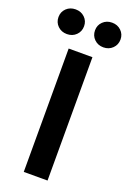

<svg xmlns="http://www.w3.org/2000/svg" viewBox="-232 -1005 718 1064"><g transform="rotate(20 127.0 -472.5)"><path d="M197.3 -727.5V0H57.1V-727.5ZM234.9 -799.3Q202.6 -799.3 181.2 -820.3Q159.7 -841.3 159.7 -872.6Q159.7 -903.3 181.2 -924.1Q202.6 -944.8 234.9 -944.8Q267.1 -944.8 288.6 -924.1Q310.1 -903.3 310.1 -872.6Q310.1 -841.3 288.6 -820.3Q267.1 -799.3 234.9 -799.3ZM20 -799.3Q-12.7 -799.3 -34.2 -820.3Q-55.7 -841.3 -55.7 -872.6Q-55.7 -903.3 -34.2 -924.1Q-12.7 -944.8 20 -944.8Q52.2 -944.8 73.7 -924.1Q95.2 -903.3 95.2 -872.6Q95.2 -841.3 73.7 -820.3Q52.2 -799.3 20 -799.3Z"/></g></svg>

Font: Inter Cardless Display
Style: Bold
Weight: 700
Designer: Rasmus Andersson
Foundry: rsms
Version: Version 4.001;git-9221beed3